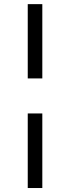

<svg xmlns="http://www.w3.org/2000/svg" viewBox="-20 -827 345 946"><path d="M188.5 -268V99.4H116.7V-268ZM188.5 -440.6H116.7V-806.6H188.5Z"/></svg>

Font: Pretendard Variable
Style: Regular
Weight: 400
Designer: Base glyphs from Inter by Rasmus Andersson; Hangul glyphs from Noto Sans CJK(Source Han Sans) by Jang Soo-young and Kang
Foundry: Kil Hyung-jin
Version: Version 1.100;FEAKit 1.0